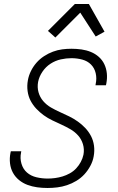

<svg xmlns="http://www.w3.org/2000/svg" viewBox="-20 -925 590 957"><path d="M217 12Q190 12 165 8.5Q140 5 117 -3.5Q94 -12 75 -27.5Q56 -43 44.5 -64Q33 -85 30 -110.5Q27 -136 32 -162L34 -171H86L85 -165Q79 -136 87 -109Q95 -82 114.5 -65Q134 -48 161.5 -41.5Q189 -35 218 -35Q236 -35 254.5 -37.5Q273 -40 291.5 -45.5Q310 -51 328 -61Q346 -71 359.5 -85.5Q373 -100 382.5 -117.5Q392 -135 396 -154Q401 -181 393.5 -206Q386 -231 369.5 -249.5Q353 -268 331.5 -280.5Q310 -293 287 -303.5Q264 -314 241 -325Q218 -336 198 -350.5Q178 -365 161 -383Q144 -401 132.5 -423Q121 -445 117.5 -471.5Q114 -498 119 -525Q123 -548 134 -570.5Q145 -593 161.5 -612Q178 -631 199.5 -645Q221 -659 244 -667.5Q267 -676 290 -679Q313 -682 336 -682Q362 -682 386.5 -678.5Q411 -675 433 -666Q455 -657 472.5 -641.5Q490 -626 500 -605Q510 -584 512.5 -559.5Q515 -535 510 -509L508 -500H456L457 -507Q463 -534 457 -560Q451 -586 433.5 -603.5Q416 -621 390 -628Q364 -635 336 -635Q310 -635 283 -629Q256 -623 232 -607.5Q208 -592 191.5 -567.5Q175 -543 170 -517Q165 -490 172 -465Q179 -440 195.5 -421Q212 -402 233.5 -389.5Q255 -377 278.5 -366.5Q302 -356 324.5 -345Q347 -334 367.5 -319.5Q388 -305 405 -287Q422 -269 433.5 -247Q445 -225 448.5 -199Q452 -173 447 -146Q443 -122 430.5 -98.5Q418 -75 400.5 -56Q383 -37 360.5 -23.5Q338 -10 314 -2Q290 6 265.5 9Q241 12 217 12ZM256 -738 219 -771 353 -905H423L501 -767L457 -743L380 -862Z"/></svg>

Font: Lode Dark Term
Style: Italic
Weight: 400
Italic angle: -11°
Monospace: yes
Designer: Belleve Invis
Foundry: Belleve Invis
Version: Version 29.2.0